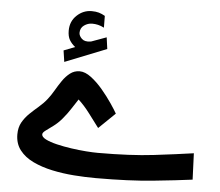

<svg xmlns="http://www.w3.org/2000/svg" viewBox="-53 -822 1009 881"><g transform="rotate(5 451.5 -381.0)"><path d="M272.9 -591.3Q256.3 -604.5 246.6 -620.8Q236.8 -637.2 236.8 -664.1Q236.8 -707 266.4 -734.6Q295.9 -762.2 334.5 -762.2Q353.5 -762.2 367.7 -758.1Q381.8 -753.9 396 -745.6L396.5 -691.4Q381.3 -699.2 368.2 -702.1Q355 -705.1 341.3 -705.1Q321.8 -705.1 304.4 -692.9Q287.1 -680.7 287.1 -657.7Q287.6 -644 300.8 -631.3Q314 -618.7 340.3 -622.6Q340.8 -622.6 344.7 -623.5L413.1 -648.4L420.4 -595.2L229 -519L221.2 -571.3ZM418.5 -116.7Q569.3 -116.7 675.3 -129.4Q781.2 -142.1 857.9 -153.3L862.8 -32.2Q793 -22.9 682.9 -11.7Q572.8 -0.5 419.4 -0.5Q371.1 -0.5 318.8 -4.4Q266.6 -8.3 217.5 -18.8Q168.5 -29.3 129.2 -48.1Q89.8 -66.9 66.7 -96.7Q43.5 -126.5 43.5 -169.4Q43.5 -201.2 56.6 -224.6Q69.8 -248 89.6 -267.1Q109.4 -286.1 130.6 -304.2Q151.9 -322.3 168 -342.8Q182.1 -360.4 195.8 -384Q209.5 -407.7 224.9 -430.2Q240.2 -452.6 259.5 -467.5Q278.8 -482.4 303.7 -482.4Q328.6 -482.4 356.7 -461.2Q384.8 -439.9 410.6 -409.2Q436.5 -378.4 456.5 -348.9Q476.6 -319.3 485.4 -303.2L410.2 -230.5Q387.7 -260.3 362.1 -294.4Q336.4 -328.6 309.6 -353Q290.5 -324.7 278.1 -304.9Q265.6 -285.2 242.7 -257.8Q225.1 -237.3 205.3 -222.7Q185.5 -208 171.4 -197.8Q157.2 -187.5 157.2 -179.2Q157.2 -167 177 -157Q196.8 -147 228.5 -139.4Q260.3 -131.8 295.9 -126.7Q331.5 -121.6 364.3 -119.1Q397 -116.7 418.5 -116.7Z"/></g></svg>

Font: Vazirmatn UI NL SemiBold
Style: Regular
Weight: 600
Designer: Saber Rastikerdar
Foundry: Saber Rastikerdar
Version: Version 33.003